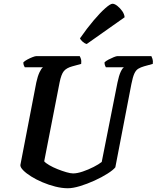

<svg xmlns="http://www.w3.org/2000/svg" viewBox="-20 -1003 835 1023"><path d="M341.5 0Q310 0 275 -8.8Q240 -17.5 206.5 -31.8Q173 -46 146.2 -62.8Q119.5 -79.5 103.8 -95.5Q88 -111.5 88.5 -123.5L173.5 -564Q180.5 -596.5 190.5 -617.8Q200.5 -639 209 -644.5H112Q110 -648 107 -654.8Q104 -661.5 104.5 -671Q112 -678.5 126 -686Q140 -693.5 153.8 -698.8Q167.5 -704 173.5 -704H404.5Q407.5 -700 411 -689.5Q414.5 -679 412.5 -662.5L365 -649.5Q334 -641 320 -623.8Q306 -606.5 297.5 -563.5L215.5 -143.5Q223.5 -134 242.8 -122.8Q262 -111.5 286.5 -101.8Q311 -92 333.5 -85.5Q356 -79 369.5 -79Q391 -79 420.8 -89Q450.5 -99 478.8 -113.5Q507 -128 522 -140L606 -563.5Q613.5 -600 623 -620.2Q632.5 -640.5 640.5 -644.5H544Q542.5 -647 539.5 -654.5Q536.5 -662 537 -671Q544 -678 558.2 -685.5Q572.5 -693 586.2 -698.5Q600 -704 605.5 -704H786.5Q789 -699.5 792.5 -689Q796 -678.5 794 -662.5L748.5 -650Q729.5 -644.5 716.8 -636.8Q704 -629 695.8 -611Q687.5 -593 680 -555L594.5 -111.5Q583 -97 552.8 -77.8Q522.5 -58.5 483.5 -40.8Q444.5 -23 406.5 -11.5Q368.5 0 341.5 0ZM442 -768.5Q429.5 -772 419.5 -781.5Q409.5 -791 406 -798.5Q443.5 -852.5 478.8 -894Q514 -935.5 541 -959.2Q568 -983 579.5 -983Q590.5 -983 605 -971.8Q619.5 -960.5 631 -944.2Q642.5 -928 644 -911Z"/></svg>

Font: Texturina Medium
Style: Italic
Weight: 500
Italic angle: -11°
Designer: Guillermo Torres Carreño
Foundry: Omnibus-Type
Version: Version 1.002